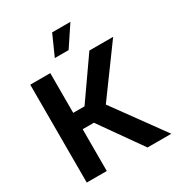

<svg xmlns="http://www.w3.org/2000/svg" viewBox="-216 -1092 1152 1236"><g transform="rotate(-30 359.5 -474.5)"><path d="M65.9 0V-727.5H214.8V-432.1H298.8L505.4 -727.5H682.1L423.3 -373.5L694.3 0H517.6L298.3 -310.5H214.8V0ZM288.6 -796.9 356.4 -948.7H492.2L391.1 -796.9Z"/></g></svg>

Font: Inter
Style: Bold
Weight: 700
Designer: Rasmus Andersson
Foundry: rsms
Version: Version 4.001;git-9221beed3